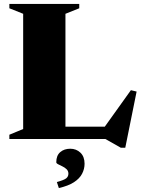

<svg xmlns="http://www.w3.org/2000/svg" viewBox="-20 -705 718 974"><path d="M615.5 44.5H593L514.5 0H203.5V-62.5H542.5L494.5 -38.5L644 -247.5L673 -240.5ZM312 -635V0H27.5V-21.5L97.5 -50.5V-635L27.5 -663V-685H382V-663ZM268.5 218.5Q305 208.5 316 199.5Q327 190.5 327 176Q327 162.5 317.8 153.5Q308.5 144.5 296.2 138.8Q284 133 274.8 128.2Q265.5 123.5 265.5 118Q265.5 84 285.5 66.8Q305.5 49.5 336.5 49.5Q367 49.5 388 69.5Q409 89.5 409 125.5Q409 152.5 396.2 176.8Q383.5 201 355 219.5Q326.5 238 278.5 249Z"/></svg>

Font: Newsreader 36pt ExtraBold
Style: Regular
Weight: 800
Designer: Hugues Gentile
Foundry: Production Type
Version: Version 1.003